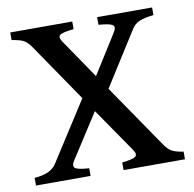

<svg xmlns="http://www.w3.org/2000/svg" viewBox="-72 -688 769 761"><g transform="rotate(-10 312.5 -307.5)"><path d="M12.7 0V-30.8Q44.4 -33.2 66.7 -42.7Q88.9 -52.2 101.6 -71.8L253.9 -309.1L93.8 -543.5Q78.6 -564.9 64.2 -572.3Q49.8 -579.6 17.6 -584.5V-615.2H267.1V-584.5Q225.6 -580.6 212.9 -572.8Q200.2 -564.9 214.8 -543.5L322.3 -385.7L421.4 -543.5Q435.1 -565.9 422.9 -573.5Q410.6 -581.1 367.2 -584.5V-615.2H588.4V-584.5Q552.7 -580.6 532.2 -572.3Q511.7 -564 499 -543.5L362.3 -327.6L537.6 -71.8Q551.8 -50.8 567.9 -42.7Q584 -34.7 612.3 -30.8V0H365.2V-30.8Q408.2 -35.2 419.2 -43.7Q430.2 -52.2 416.5 -71.8L293.9 -250L179.2 -71.8Q165.5 -50.8 176.5 -42.2Q187.5 -33.7 232.4 -30.8V0Z"/></g></svg>

Font: David Libre Medium
Style: Regular
Weight: 500
Designer: Ismar David, J. Victor Gaultney, Annie Olsen and Meir Sadan
Foundry: Monotype Imaging Inc. & SIL International
Version: Version 1.100; ttfautohint (v1.8.4.7-5d5b)